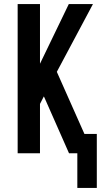

<svg xmlns="http://www.w3.org/2000/svg" viewBox="-20 -755 515 946"><path d="M457 171H361V0H320L199 -274L196 -280L177 -243V0H67V-735H177V-441L319 -735H438L260 -401L396 -95H457Z"/></svg>

Font: Iosevka QP
Style: Bold
Weight: 700
Designer: Belleve Invis
Foundry: Belleve Invis
Version: Version 20.0.0; ttfautohint (v1.8.4)